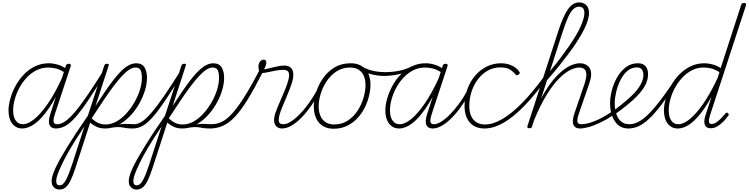

<svg xmlns="http://www.w3.org/2000/svg" viewBox="-20 -1039 6152 1578"><path d="M162 17Q129 17 103.5 -1Q78 -19 64 -52.5Q50 -86 50 -131Q50 -175 64.5 -227Q79 -279 106.5 -330.5Q134 -382 174.5 -425Q215 -468 267 -493.5Q319 -519 382 -519Q417 -519 455 -507.5Q493 -496 523 -474L512 -443Q471 -469 438 -476.5Q405 -484 376 -484Q324 -484 279.5 -461.5Q235 -439 199.5 -401Q164 -363 139 -316.5Q114 -270 101 -222Q88 -174 88 -131Q88 -98 97 -72.5Q106 -47 124 -32.5Q142 -18 168 -18Q210 -18 262.5 -60.5Q315 -103 374 -188.5Q433 -274 492 -403L501 -365Q439 -232 380.5 -147.5Q322 -63 267.5 -23Q213 17 162 17ZM438 17Q421 17 408 10.5Q395 4 388 -10Q381 -24 382 -46.5Q383 -69 393 -100L522 -500Q525 -508 530.5 -511.5Q536 -515 546 -515Q557 -515 560.5 -509Q564 -503 561 -495L431 -101Q417 -58 420.5 -38Q424 -18 450 -18Q458 -18 461 -12.5Q464 -7 462.5 -0.5Q461 6 455 11.5Q449 17 438 17Z M438 17Q429 17 425 11.5Q421 6 422.5 -0.5Q424 -7 431 -12.5Q438 -18 450 -18Q480 -18 514.5 -41Q549 -64 593.5 -116Q638 -168 697 -254Q756 -340 835 -466Q839 -475 846 -474Q853 -473 857 -467Q861 -461 856 -453Q771 -314 710 -222.5Q649 -131 603 -78.5Q557 -26 518 -4.5Q479 17 438 17Z M1072 17Q1041 17 1021 14Q1001 11 984 8Q967 5 945 5.5Q923 6 888 12L910 -5Q945 -14 968.5 -17.5Q992 -21 1010.5 -21Q1029 -21 1045.5 -19.5Q1062 -18 1083 -18Q1092 -18 1096.5 -12.5Q1101 -7 1099.5 -0.5Q1098 6 1091 11.5Q1084 17 1072 17ZM467 519Q451 519 436.5 511Q422 503 413 488Q404 473 404 449Q404 431 411.5 405Q419 379 435 344Q451 309 476 264.5Q501 220 534 166.5Q567 113 609 49Q651 -15 702 -88L837 -500Q840 -508 845.5 -511.5Q851 -515 861 -515Q870 -515 873 -511.5Q876 -508 873 -500L765 -168Q845 -293 903.5 -370.5Q962 -448 1008.5 -483.5Q1055 -519 1098 -519Q1147 -519 1167.5 -485.5Q1188 -452 1188 -400Q1188 -348 1170 -291Q1152 -234 1119.5 -179Q1087 -124 1043.5 -80Q1000 -36 949.5 -9.5Q899 17 845 17Q805 17 776 4Q747 -9 721 -31L601 338Q581 399 562.5 439Q544 479 521.5 499Q499 519 467 519ZM442 447Q442 466 448.5 475Q455 484 470 484Q485 484 497 473.5Q509 463 520.5 442.5Q532 422 544.5 390.5Q557 359 571 317L674 0Q633 61 599.5 114.5Q566 168 540.5 213Q515 258 496.5 295.5Q478 333 466 362Q454 391 448 412Q442 433 442 447ZM733 -66Q760 -41 787 -28.5Q814 -16 848 -16Q894 -16 937.5 -40.5Q981 -65 1018.5 -106.5Q1056 -148 1085 -198.5Q1114 -249 1130 -301Q1146 -353 1146 -399Q1146 -440 1135.5 -462Q1125 -484 1092 -484Q1070 -484 1043 -467Q1016 -450 984.5 -416.5Q953 -383 915 -333Q877 -283 832 -216Q787 -149 733 -66Z M1072 17Q1063 17 1059 11.5Q1055 6 1056.5 -0.5Q1058 -7 1065 -12.5Q1072 -18 1084 -18Q1114 -18 1148.5 -41Q1183 -64 1227.5 -116Q1272 -168 1331 -254Q1390 -340 1469 -466Q1473 -475 1480 -474Q1487 -473 1491 -467Q1495 -461 1490 -453Q1405 -314 1344 -222.5Q1283 -131 1237 -78.5Q1191 -26 1152 -4.5Q1113 17 1072 17Z M1706 17Q1675 17 1655 14Q1635 11 1618 8Q1601 5 1579 5.5Q1557 6 1522 12L1544 -5Q1579 -14 1602.5 -17.5Q1626 -21 1644.5 -21Q1663 -21 1679.5 -19.5Q1696 -18 1717 -18Q1726 -18 1730.5 -12.5Q1735 -7 1733.5 -0.5Q1732 6 1725 11.5Q1718 17 1706 17ZM1101 519Q1085 519 1070.5 511Q1056 503 1047 488Q1038 473 1038 449Q1038 431 1045.5 405Q1053 379 1069 344Q1085 309 1110 264.5Q1135 220 1168 166.5Q1201 113 1243 49Q1285 -15 1336 -88L1471 -500Q1474 -508 1479.5 -511.5Q1485 -515 1495 -515Q1504 -515 1507 -511.5Q1510 -508 1507 -500L1399 -168Q1479 -293 1537.5 -370.5Q1596 -448 1642.5 -483.5Q1689 -519 1732 -519Q1781 -519 1801.5 -485.5Q1822 -452 1822 -400Q1822 -348 1804 -291Q1786 -234 1753.5 -179Q1721 -124 1677.5 -80Q1634 -36 1583.5 -9.5Q1533 17 1479 17Q1439 17 1410 4Q1381 -9 1355 -31L1235 338Q1215 399 1196.5 439Q1178 479 1155.5 499Q1133 519 1101 519ZM1076 447Q1076 466 1082.5 475Q1089 484 1104 484Q1119 484 1131 473.5Q1143 463 1154.5 442.5Q1166 422 1178.5 390.5Q1191 359 1205 317L1308 0Q1267 61 1233.5 114.5Q1200 168 1174.5 213Q1149 258 1130.5 295.5Q1112 333 1100 362Q1088 391 1082 412Q1076 433 1076 447ZM1367 -66Q1394 -41 1421 -28.5Q1448 -16 1482 -16Q1528 -16 1571.5 -40.5Q1615 -65 1652.5 -106.5Q1690 -148 1719 -198.5Q1748 -249 1764 -301Q1780 -353 1780 -399Q1780 -440 1769.5 -462Q1759 -484 1726 -484Q1704 -484 1677 -467Q1650 -450 1618.5 -416.5Q1587 -383 1549 -333Q1511 -283 1466 -216Q1421 -149 1367 -66Z M1706 17Q1697 17 1694 11.5Q1691 6 1693.5 -0.5Q1696 -7 1702.5 -12.5Q1709 -18 1718 -18Q1759 -18 1798.5 -35.5Q1838 -53 1882.5 -100Q1927 -147 1982.5 -233.5Q2038 -320 2110 -458Q2112 -461 2117.5 -462Q2123 -463 2129.5 -462Q2136 -461 2139.5 -457.5Q2143 -454 2139 -446Q2072 -313 2017 -223.5Q1962 -134 1913 -81.5Q1864 -29 1814 -6Q1764 17 1706 17Z M2299 17Q2277 17 2262 8Q2247 -1 2239.5 -17Q2232 -33 2232.5 -55Q2233 -77 2241 -104Q2249 -128 2262.5 -161Q2276 -194 2292.5 -231Q2309 -268 2324 -305Q2339 -342 2348 -374Q2362 -422 2352.5 -443.5Q2343 -465 2310 -465Q2278 -465 2244 -458.5Q2210 -452 2181 -445.5Q2152 -439 2135 -439Q2127 -439 2120 -443.5Q2113 -448 2109 -459Q2105 -470 2104 -490Q2104 -508 2110 -521.5Q2116 -535 2126.5 -542Q2137 -549 2150 -549Q2158 -549 2163.5 -542.5Q2169 -536 2169 -524Q2169 -517 2165.5 -504.5Q2162 -492 2150 -469Q2172 -472 2193 -477.5Q2214 -483 2235 -488Q2256 -493 2276.5 -496.5Q2297 -500 2316 -500Q2348 -500 2366.5 -485.5Q2385 -471 2389.5 -442Q2394 -413 2383 -371Q2374 -340 2359.5 -302.5Q2345 -265 2328.5 -227Q2312 -189 2298.5 -156Q2285 -123 2279 -101Q2267 -59 2272.5 -38.5Q2278 -18 2309 -18Q2317 -18 2319 -12.5Q2321 -7 2319 -0.5Q2317 6 2312 11.5Q2307 17 2299 17Z M2298 17Q2289 17 2285 11.5Q2281 6 2282.5 -0.5Q2284 -7 2291 -12.5Q2298 -18 2310 -18Q2335 -18 2368.5 -38.5Q2402 -59 2440 -97Q2478 -135 2516.5 -188Q2555 -241 2590 -306Q2594 -313 2600 -312.5Q2606 -312 2610.5 -307Q2615 -302 2612 -295Q2578 -228 2538.5 -171Q2499 -114 2457.5 -72Q2416 -30 2375.5 -6.5Q2335 17 2298 17Z M2722 19Q2669 19 2632.5 -4Q2596 -27 2577.5 -68.5Q2559 -110 2559 -164Q2559 -219 2578 -280.5Q2597 -342 2635 -396.5Q2673 -451 2729.5 -485Q2786 -519 2862 -519Q2914 -519 2950.5 -497.5Q2987 -476 3006 -436.5Q3025 -397 3025 -344Q3025 -302 3013.5 -253Q3002 -204 2978.5 -156Q2955 -108 2918.5 -68.5Q2882 -29 2833 -5Q2784 19 2722 19ZM2726 -16Q2790 -16 2838.5 -48Q2887 -80 2919 -129.5Q2951 -179 2967.5 -235Q2984 -291 2984 -339Q2984 -383 2970 -415.5Q2956 -448 2927.5 -466Q2899 -484 2857 -484Q2795 -484 2747 -453Q2699 -422 2666 -373Q2633 -324 2616 -268.5Q2599 -213 2599 -165Q2599 -121 2613.5 -87Q2628 -53 2656.5 -34.5Q2685 -16 2726 -16Z M3134 -415Q3089 -415 3034.5 -428Q2980 -441 2934 -470Q2929 -474 2928.5 -479.5Q2928 -485 2932 -490Q2936 -495 2941.5 -496.5Q2947 -498 2954 -494Q2977 -478 3009 -467Q3041 -456 3077 -451Q3113 -446 3146 -446Q3184 -446 3223 -451Q3262 -456 3298.5 -467Q3335 -478 3365 -494Q3374 -499 3378.5 -495Q3383 -491 3382 -483.5Q3381 -476 3371 -471Q3313 -440 3251.5 -427.5Q3190 -415 3134 -415Z M3259 17Q3226 17 3200.5 -1Q3175 -19 3161 -52.5Q3147 -86 3147 -131Q3147 -175 3161.5 -227Q3176 -279 3203.5 -330.5Q3231 -382 3271.5 -425Q3312 -468 3364 -493.5Q3416 -519 3479 -519Q3514 -519 3552 -507.5Q3590 -496 3620 -474L3609 -443Q3568 -469 3535 -476.5Q3502 -484 3473 -484Q3421 -484 3376.5 -461.5Q3332 -439 3296.5 -401Q3261 -363 3236 -316.5Q3211 -270 3198 -222Q3185 -174 3185 -131Q3185 -98 3194 -72.5Q3203 -47 3221 -32.5Q3239 -18 3265 -18Q3307 -18 3359.5 -60.5Q3412 -103 3471 -188.5Q3530 -274 3589 -403L3598 -365Q3536 -232 3477.5 -147.5Q3419 -63 3364.5 -23Q3310 17 3259 17ZM3535 17Q3518 17 3505 10.5Q3492 4 3485 -10Q3478 -24 3479 -46.5Q3480 -69 3490 -100L3619 -500Q3622 -508 3627.5 -511.5Q3633 -515 3643 -515Q3654 -515 3657.5 -509Q3661 -503 3658 -495L3528 -101Q3514 -58 3517.5 -38Q3521 -18 3547 -18Q3555 -18 3558 -12.5Q3561 -7 3559.5 -0.5Q3558 6 3552 11.5Q3546 17 3535 17Z M3535 17Q3526 17 3522 11.5Q3518 6 3519.5 -0.5Q3521 -7 3528 -12.5Q3535 -18 3547 -18Q3572 -18 3605.5 -38.5Q3639 -59 3677 -97Q3715 -135 3753.5 -188Q3792 -241 3827 -306Q3831 -313 3837 -312.5Q3843 -312 3847.5 -307Q3852 -302 3849 -295Q3815 -228 3775.5 -171Q3736 -114 3694.5 -72Q3653 -30 3612.5 -6.5Q3572 17 3535 17Z M3962 17Q3884 17 3841 -32.5Q3798 -82 3798 -168Q3798 -240 3820.5 -304Q3843 -368 3884 -416Q3925 -464 3979.5 -491.5Q4034 -519 4098 -519Q4152 -519 4193.5 -497Q4235 -475 4250 -446Q4252 -442 4251.5 -437.5Q4251 -433 4242 -426Q4233 -420 4227 -421Q4221 -422 4218 -426Q4199 -450 4171 -467.5Q4143 -485 4093 -485Q4036 -485 3989.5 -459Q3943 -433 3908.5 -388Q3874 -343 3855.5 -286Q3837 -229 3837 -168Q3837 -119 3852.5 -85Q3868 -51 3896.5 -33.5Q3925 -16 3965 -16Q3974 -16 3978.5 -11Q3983 -6 3982.5 0.5Q3982 7 3976.5 12Q3971 17 3962 17Z M3963 17Q3954 17 3949.5 12Q3945 7 3945.5 0.5Q3946 -6 3951.5 -11Q3957 -16 3967 -16Q4032 -16 4109 -61Q4186 -106 4272 -193.5Q4358 -281 4450 -408Q4460 -421 4465.5 -417Q4471 -413 4471.5 -401.5Q4472 -390 4465 -381Q4392 -281 4324 -206Q4256 -131 4193.5 -81.5Q4131 -32 4073.5 -7.5Q4016 17 3963 17Z M4745 17Q4727 17 4714 10Q4701 3 4694 -11Q4687 -25 4688 -47.5Q4689 -70 4699 -101L4782 -344Q4799 -394 4799 -424.5Q4799 -455 4784 -469.5Q4769 -484 4740 -484Q4709 -484 4667.5 -464Q4626 -444 4577 -396Q4528 -348 4475 -263Q4422 -178 4368 -48L4384 -138Q4432 -248 4482 -321.5Q4532 -395 4580 -438.5Q4628 -482 4670 -500.5Q4712 -519 4745 -519Q4779 -519 4804.5 -502.5Q4830 -486 4837 -449Q4844 -412 4822 -350L4737 -103Q4722 -60 4725.5 -39Q4729 -18 4757 -18Q4765 -18 4768.5 -12.5Q4772 -7 4770.5 -0.5Q4769 6 4762.5 11.5Q4756 17 4745 17ZM4332 15Q4322 15 4317 11Q4312 7 4314 0L4570 -788Q4609 -908 4648.5 -963.5Q4688 -1019 4738 -1019Q4767 -1019 4785 -1007.5Q4803 -996 4812 -976.5Q4821 -957 4821 -932Q4821 -911 4814.5 -885.5Q4808 -860 4795 -829Q4782 -798 4761.5 -761.5Q4741 -725 4713.5 -683.5Q4686 -642 4650.5 -594.5Q4615 -547 4572 -493.5Q4529 -440 4476 -380L4353 0Q4350 8 4346.5 11.5Q4343 15 4332 15ZM4500 -454Q4549 -512 4588.5 -565Q4628 -618 4659.5 -664Q4691 -710 4714.5 -749.5Q4738 -789 4752.5 -822.5Q4767 -856 4775 -883.5Q4783 -911 4783 -932Q4783 -948 4778.5 -960Q4774 -972 4763.5 -978Q4753 -984 4738 -984Q4713 -984 4691 -963Q4669 -942 4648.5 -896.5Q4628 -851 4603 -774Z M4744 17Q4735 17 4732 11.5Q4729 6 4732 -0.5Q4735 -7 4742 -12.5Q4749 -18 4758 -18Q4802 -18 4867 -43.5Q4932 -69 5014 -124Q5019 -127 5023 -125Q5027 -123 5029.5 -117Q5032 -111 5031 -105Q5030 -99 5024 -95Q4965 -56 4912.5 -31Q4860 -6 4817.5 5.5Q4775 17 4744 17Z M5011 -123Q5028 -133 5043.5 -145Q5059 -157 5075 -169Q5138 -218 5181 -261.5Q5224 -305 5246 -345.5Q5268 -386 5268 -424Q5268 -451 5255 -468Q5242 -485 5215 -485Q5206 -485 5202.5 -490Q5199 -495 5200.5 -502Q5202 -509 5208 -514Q5214 -519 5223 -519Q5251 -519 5269.5 -508Q5288 -497 5297 -477Q5306 -457 5306 -428Q5306 -383 5283 -338.5Q5260 -294 5211.5 -245Q5163 -196 5086 -138Q5071 -127 5056 -116Q5041 -105 5026 -94Z M5145 17Q5114 17 5090 6.5Q5066 -4 5048 -23.5Q5030 -43 5018 -69Q5006 -95 5000 -125.5Q4994 -156 4994 -190Q4994 -239 5008.5 -296Q5023 -353 5052 -403.5Q5081 -454 5123.5 -486.5Q5166 -519 5223 -519Q5232 -519 5235.5 -514Q5239 -509 5237.5 -502Q5236 -495 5230 -490Q5224 -485 5215 -485Q5169 -485 5134.5 -454.5Q5100 -424 5077.5 -377Q5055 -330 5043.5 -280Q5032 -230 5032 -190Q5032 -155 5039 -124Q5046 -93 5060.5 -69Q5075 -45 5098 -31.5Q5121 -18 5153 -18Q5200 -18 5249.5 -50.5Q5299 -83 5362.5 -158.5Q5426 -234 5513 -363Q5518 -370 5524.5 -368Q5531 -366 5534.5 -360Q5538 -354 5534 -348Q5467 -245 5413.5 -175Q5360 -105 5314.5 -62.5Q5269 -20 5228 -1.5Q5187 17 5145 17Z M5550 17Q5516 17 5490.5 -1Q5465 -19 5451 -52.5Q5437 -86 5437 -131Q5437 -177 5451.5 -229.5Q5466 -282 5494 -333.5Q5522 -385 5563 -427Q5604 -469 5656 -494Q5708 -519 5770 -519Q5802 -519 5838.5 -509Q5875 -499 5903 -479L6072 -1000Q6075 -1008 6080.5 -1011.5Q6086 -1015 6096 -1015Q6106 -1015 6109.5 -1009Q6113 -1003 6111 -995L5816 -93Q5805 -59 5806.5 -39.5Q5808 -20 5828 -20Q5848 -20 5869 -34.5Q5890 -49 5909.5 -69.5Q5929 -90 5942 -106Q5948 -113 5952.5 -113.5Q5957 -114 5962 -109Q5970 -103 5970 -98.5Q5970 -94 5966 -89Q5953 -70 5930.5 -45.5Q5908 -21 5880 -3Q5852 15 5821 15Q5798 15 5784.5 3.5Q5771 -8 5769 -31.5Q5767 -55 5778 -91Q5791 -130 5803.5 -168.5Q5816 -207 5828 -245Q5778 -154 5730 -96Q5682 -38 5637.5 -10.5Q5593 17 5550 17ZM5476 -131Q5476 -98 5485 -72.5Q5494 -47 5511.5 -32.5Q5529 -18 5556 -18Q5597 -18 5649 -60Q5701 -102 5759.5 -186Q5818 -270 5877 -396L5893 -446Q5854 -470 5823 -477Q5792 -484 5763 -484Q5711 -484 5667 -461.5Q5623 -439 5587.5 -401Q5552 -363 5527 -316.5Q5502 -270 5489 -222Q5476 -174 5476 -131Z"/></svg>

Font: Playwrite US Trad Thin
Style: Regular
Weight: 250
Designer: Veronika Burian, José Scaglione
Foundry: TypeTogether
Version: Version 1.003